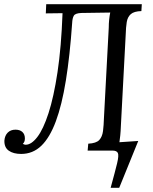

<svg xmlns="http://www.w3.org/2000/svg" viewBox="-20 -720 732 918"><path d="M509 178Q531 98 540 60.5Q549 23 543.5 11.5Q538 0 518 0H399L402 -33Q440 -35 454.5 -50.5Q469 -66 472.5 -93.5Q476 -121 477 -156L500 -588Q500 -608 502 -626.5Q504 -645 507 -660L370 -658Q340 -657 333 -645Q326 -633 325 -610Q314 -453 295 -335.5Q276 -218 247 -140Q218 -62 177.5 -23Q137 16 81 16Q44 16 22 0.5Q0 -15 1 -48Q3 -72 17 -86Q31 -100 54 -100Q75 -100 87 -89Q99 -78 99 -58Q99 -49 96.5 -43Q94 -37 89 -32Q92 -31 95.5 -29.5Q99 -28 103 -28Q130 -28 158.5 -65Q187 -102 212 -179Q237 -256 255 -375Q273 -494 279 -657L199 -656L201 -700H658L656 -667Q621 -666 605.5 -652.5Q590 -639 586 -614.5Q582 -590 581 -554L558 -119Q557 -92 555 -72.5Q553 -53 551 -40L641 -46L550 178Z"/></svg>

Font: Lora
Style: Italic
Weight: 400
Italic angle: -3°
Designer: Olga Karpushina, Alexei Vanyashin (Cyrillic)
Foundry: Cyreal
Version: Version 3.008